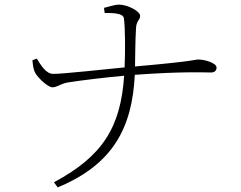

<svg xmlns="http://www.w3.org/2000/svg" viewBox="-20 -764 1040 829"><path d="M120 -504C122 -483 124 -463 133 -448C142 -431 185 -387 207 -387C229 -388 240 -402 273 -408C329 -417 438 -430 516 -437C501 -213 422 -89 213 23L229 45C467 -53 551 -212 562 -441C767 -456 861 -451 891 -451C905 -451 915 -458 915 -472C915 -493 862 -507 837 -507C820 -507 825 -500 563 -477C564 -525 564 -588 567 -637C568 -678 585 -674 585 -696C585 -715 532 -744 493 -744C476 -744 441 -733 429 -730L432 -708C465 -708 512 -708 515 -685C521 -640 521 -540 518 -473C434 -465 254 -445 211 -445C179 -444 157 -482 139 -511Z"/></svg>

Font: Noto Serif TC ExtraLight
Style: Regular
Weight: 200
Designer: Ryoko NISHIZUKA 西塚涼子 (kana & ideographs); Frank Grießhammer (Latin, Greek & Cyrillic); Wenlong ZHANG 张文龙 (bopomofo); San
Foundry: Adobe
Version: Version 2.001;hotconv 1.1.0;makeotfexe 2.6.0